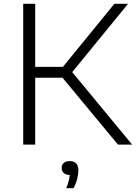

<svg xmlns="http://www.w3.org/2000/svg" viewBox="-20 -760 718 1009"><path d="M102 0V-740H165V-408.5H310.5L581 -740H653L359.5 -381L674.5 0H600L308.5 -351.5H165V0ZM328 229Q336.5 208 341 191.2Q345.5 174.5 346.5 159.5Q326 159 315 149Q304 139 304 122.5Q304 106.5 315 96.5Q326 86.5 346.5 86.5Q392 86.5 392 136Q392 155.5 385.5 180.8Q379 206 366.5 229Z"/></svg>

Font: Encode Sans Expanded Expanded Light
Style: Regular
Weight: 300
Width: 7
Designer: Multiple Designers
Foundry: Impallari Type
Version: Version 3.000; ttfautohint (v1.8.3) -l 8 -r 50 -G 200 -x 14 